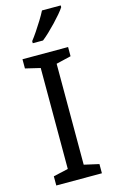

<svg xmlns="http://www.w3.org/2000/svg" viewBox="-141 -996 621 1049"><g transform="rotate(-15 169.5 -472.0)"><path d="M298 0H40V-52L124 -71V-642L40 -662V-714H298V-662L214 -642V-71L298 -52ZM318 -934Q309 -920 292 -900Q275 -880 254.5 -858.5Q234 -837 213.5 -817.5Q193 -798 175 -784H117V-796Q132 -815 149.5 -841Q167 -867 184 -894.5Q201 -922 212 -944H318Z"/></g></svg>

Font: Noto Sans Ol Chiki
Style: Regular
Weight: 400
Designer: Monotype Design Team, Lewis McGuffie
Foundry: Monotype Imaging Inc.
Version: Version 2.003